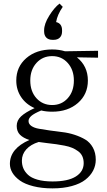

<svg xmlns="http://www.w3.org/2000/svg" viewBox="-20 -792 595 1071"><path d="M271 -206.1Q323.7 -206.1 357.9 -244.1Q392.1 -282.2 392.1 -342.8Q392.1 -402.3 357.9 -440.7Q323.7 -479 271 -479Q217.8 -479 183.3 -440.9Q148.9 -402.8 148.9 -342.8Q148.9 -282.2 183.3 -244.1Q217.8 -206.1 271 -206.1ZM35.2 122.1Q35.2 36.6 144 -11.2Q109.9 -22 91.6 -40.3Q73.2 -58.6 73.2 -89.8Q73.2 -120.1 97.4 -142.8Q121.6 -165.5 172.9 -189Q125 -210 97.9 -250.5Q70.8 -291 70.8 -342.8Q70.8 -419.4 126.7 -467.8Q182.6 -516.1 271 -516.1Q309.6 -516.1 342.8 -505.9L526.9 -508.8V-470.2L409.2 -472.2Q470.2 -422.9 470.2 -342.8Q470.2 -266.1 414.6 -217.5Q358.9 -168.9 271 -168.9Q236.8 -168.9 210 -175.8Q170.4 -159.2 154.8 -145.5Q139.2 -131.8 139.2 -117.2Q139.2 -100.1 155.3 -89.1Q171.4 -78.1 197.8 -73.7Q224.1 -69.3 257.8 -64.2Q291.5 -59.1 326.7 -55.2Q361.8 -51.3 395.5 -40.3Q429.2 -29.3 455.6 -13.7Q481.9 2 498 31Q514.2 60.1 514.2 99.1Q514.2 131.3 499.5 159.7Q484.9 188 456.3 210.4Q427.7 232.9 380.6 245.8Q333.5 258.8 272.9 258.8Q212.9 258.8 165.8 246.8Q118.7 234.9 91.1 215.1Q63.5 195.3 49.3 171.6Q35.2 147.9 35.2 122.1ZM102.1 104Q102.1 127 109.9 146.2Q117.7 165.5 136 182.9Q154.3 200.2 189.2 210.2Q224.1 220.2 272.9 220.2Q358.9 220.2 402.8 192.6Q446.8 165 446.8 118.2Q446.8 96.2 439 79.3Q431.2 62.5 415.5 51.3Q399.9 40 382.8 32.7Q365.7 25.4 339.8 20.3Q314 15.1 293.7 12.5Q273.4 9.8 243.4 6.3Q213.4 2.9 195.8 0Q151.4 13.7 126.7 41Q102.1 68.4 102.1 104ZM226.1 -617.2V-623Q226.1 -658.7 254.4 -704.1Q282.7 -749.5 312 -772L330.1 -753.9Q299.8 -710 293 -668.9Q326.2 -661.1 326.2 -623V-617.2Q326.2 -594.7 313.7 -582.3Q301.3 -569.8 278.8 -569.8H272.9Q250.5 -569.8 238.3 -582.3Q226.1 -594.7 226.1 -617.2Z"/></svg>

Font: LT Superior Serif
Style: Regular
Weight: 400
Designer: Daniel Lyons
Foundry: LyonsType
Version: Version 2.120;FEAKit 1.0